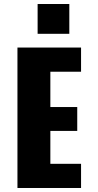

<svg xmlns="http://www.w3.org/2000/svg" viewBox="-20 -937 490 957"><path d="M67 0V-700H384V-579.5H231V-403.5H365V-284.5H231V-120.5H384V0ZM167.5 -917H325.5V-768.5H167.5Z"/></svg>

Font: Trispace Condensed
Style: Bold
Weight: 700
Width: 3
Designer: Tyler Finck
Foundry: Etcetera Type Company
Version: Version 1.210; ttfautohint (v1.8.3)